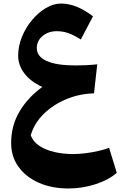

<svg xmlns="http://www.w3.org/2000/svg" viewBox="-20 -716 686 1095"><path d="M221.2 -220.2Q152.3 -252 117.9 -298.8Q83.5 -345.7 83.5 -397.9Q83.5 -453.1 105.2 -506.1Q127 -559.1 162.8 -601.8Q198.7 -644.5 241.9 -670.2Q285.2 -695.8 328.1 -695.8Q415.5 -695.8 510.3 -623L440.9 -490.7Q399.9 -516.6 369.1 -527.3Q338.4 -538.1 303.7 -538.1Q255.9 -538.1 222.9 -510.7Q189.9 -483.4 189.9 -441.4Q189.9 -394 245.6 -368.4Q301.3 -342.8 411.6 -342.8Q440.4 -342.8 470.9 -344.2Q501.5 -345.7 534.7 -349.1L516.1 -183.6Q434.1 -181.6 358.9 -150.6Q283.7 -119.6 229.5 -66.4Q175.3 -13.2 155.3 55.7Q168.5 91.8 204.1 115.5Q239.7 139.2 290 150.9Q340.3 162.6 396.5 162.6Q428.7 162.6 466.6 158Q504.4 153.3 540.5 145Q576.7 136.7 602.1 127L646 269.5Q601.1 309.6 525.9 334.2Q450.7 358.9 370.1 358.9Q274.9 358.9 201.2 326.2Q127.4 293.5 85.4 235.1Q43.5 176.8 43.5 100.1Q43.5 1.5 90.6 -78.9Q137.7 -159.2 221.2 -220.2Z"/></svg>

Font: Pinar-DS1-FD Bold
Style: Regular
Weight: 700
Designer: Amin Abedi
Version: Version 2.000